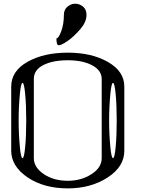

<svg xmlns="http://www.w3.org/2000/svg" viewBox="-20 -1041 790 1061"><path d="M89.8 -521.5Q83 -449.2 83 -375Q83 -300.8 89.8 -228.5Q95.7 -167 104.5 -167Q113.3 -167 119.1 -228.5Q125 -290 125 -375Q125 -460 119.1 -521.5Q113.3 -583 104.5 -583Q95.7 -583 89.8 -521.5ZM589.8 -521.5Q583 -449.2 583 -375Q583 -300.8 589.8 -228.5Q595.7 -167 604.5 -167Q613.3 -167 619.1 -228.5Q625 -290 625 -375Q625 -460 619.1 -521.5Q613.3 -583 604.5 -583Q595.7 -583 589.8 -521.5ZM542 -167V-604.5Q542 -652.3 488.3 -680.7Q436.5 -708 354.5 -708Q272.5 -708 219.7 -681.6Q167 -655.3 167 -604.5V-167Q167 -116.2 221.7 -79.1Q276.4 -42 354.5 -42Q429.7 -42 486.3 -79.1Q542 -115.2 542 -167ZM667 -208Q667 -120.1 575.2 -60.5Q482.4 0 354.5 0Q222.7 0 132.8 -60.5Q42 -122.1 42 -208V-562.5Q42 -648.4 131.8 -699.2Q221.7 -750 354.5 -750Q487.3 -750 577.1 -698.2Q667 -646.5 667 -562.5ZM458 -958Q458 -919.9 423.8 -879.9Q386.7 -836.9 353.5 -814.5Q318.4 -791 306.6 -791Q300.8 -791 298.8 -793Q295.9 -795.9 294.9 -800.8Q293 -808.6 293 -809.6Q293 -810.5 292.5 -814Q292 -817.4 292 -820.3V-829.1Q303.7 -829.1 318.4 -868.2Q333 -908.2 333 -958Q333 -987.3 352.5 -1003.9Q372.1 -1020.5 395.5 -1020.5Q419.9 -1020.5 439.5 -1003.9Q458 -988.3 458 -958Z"/></svg>

Font: okolaksMetalik
Style: bold
Weight: 700
Width: 7
Version: Version 0.6